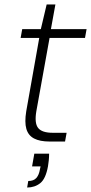

<svg xmlns="http://www.w3.org/2000/svg" viewBox="-20 -631 406 856"><path d="M201 0Q158 0 132 -13.5Q106 -27 97.5 -56.5Q89 -86 97 -135L155 -462H72L79 -501H162L188 -611H227L207 -501H366L359 -462H201L142 -135Q133 -82 150 -60.5Q167 -39 215 -39H277L270 0ZM101 205 106 176Q130 176 142 162.5Q154 149 158 124L161 111H123L133 54H199Q199 69 197.5 83.5Q196 98 194 110Q184 166 159.5 185.5Q135 205 101 205Z"/></svg>

Font: DM Sans 17pt ExtraLight
Style: Italic
Weight: 250
Italic angle: -10°
Version: Version 4.004;gftools[0.9.30]